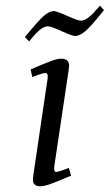

<svg xmlns="http://www.w3.org/2000/svg" viewBox="-20 -651 387 678"><path d="M67.9 -520Q115.7 -578.6 135 -595.2Q154.3 -611.8 169.9 -611.8Q179.7 -611.8 217.3 -595Q254.9 -578.1 265.1 -578.1Q278.8 -578.1 293.7 -590.1Q308.6 -602.1 333 -630.9L347.2 -615.2Q301.3 -557.6 281.2 -540.8Q261.2 -523.9 245.1 -523.9Q235.4 -523.9 197.5 -541Q159.7 -558.1 149.9 -558.1Q136.2 -558.1 120.8 -545.7Q105.5 -533.2 83 -504.9ZM87.9 -405.8Q142.6 -429.2 163.1 -436.5Q183.6 -443.8 195.8 -443.8Q224.1 -443.8 224.1 -418.9Q224.1 -415.5 222.2 -401.9L171.9 -64.9Q168.9 -43.9 178.2 -43.9Q187.5 -43.9 223.1 -58.1L231 -30.8Q178.7 -8.3 156.7 -0.7Q134.8 6.8 122.1 6.8Q96.2 6.8 96.2 -17.1Q96.2 -21.5 98.1 -35.2L147.9 -372.1Q150.9 -393.1 141.1 -393.1Q129.9 -393.1 94.2 -378.9Z"/></svg>

Font: Dehuti Alt
Style: Italic
Weight: 400
Version: Version 1.2